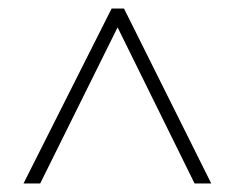

<svg xmlns="http://www.w3.org/2000/svg" viewBox="-20 -739 551 449"><path d="M35 -310H74L255 -675L435 -310H474L270 -719H241Z"/></svg>

Font: Noto Sans Malayalam SemiCondensed ExtraLight
Style: Regular
Weight: 200
Width: 4
Designer: Jelle Bosma - Monotype Design Team
Foundry: Monotype Imaging Inc.
Version: Version 2.104